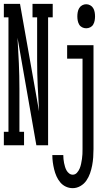

<svg xmlns="http://www.w3.org/2000/svg" viewBox="-29 -755 549 998"><path d="M-9 0V-70H15V-665H-9V-735H75L174 -176Q170 -242 167 -308.5Q164 -375 164 -441V-665H140V-735H245V-665H221V0H160L62 -559Q66 -493 69 -426.5Q72 -360 72 -294V-70H96V0ZM419 -608Q408 -608 398 -613Q388 -618 382.5 -627.5Q377 -637 375 -648Q373 -659 373 -670Q373 -681 375 -692Q377 -703 382.5 -712.5Q388 -722 398 -727.5Q408 -733 419 -733Q430 -733 440 -727.5Q450 -722 455.5 -712.5Q461 -703 463 -692Q465 -681 465 -670Q465 -659 463 -648Q461 -637 455.5 -627.5Q450 -618 440 -613Q430 -608 419 -608ZM349 223Q330 223 313 215Q296 207 284 192.5Q272 178 264.5 161Q257 144 252.5 125.5Q248 107 245.5 88.5Q243 70 243 51H300Q300 62 301 72Q302 82 304 92Q306 102 309 112Q312 122 317 131Q322 140 330.5 146.5Q339 153 349 153Q362 153 371 143Q380 133 385 121Q390 109 392.5 96.5Q395 84 397 71.5Q399 59 399.5 46Q400 33 400 20V-450H320V-520H457V20Q457 41 455.5 62.5Q454 84 450 105Q446 126 439 146Q432 166 420 183.5Q408 201 389 212Q370 223 349 223Z"/></svg>

Font: Iosevka Slab
Style: Regular
Weight: 400
Monospace: yes
Designer: Belleve Invis
Foundry: Belleve Invis
Version: Version 11.2.4; ttfautohint (v1.8.3)